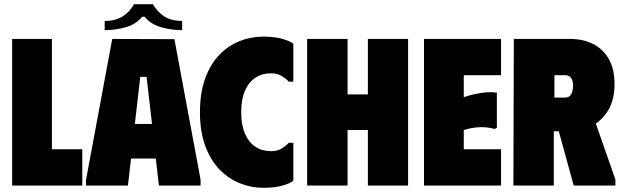

<svg xmlns="http://www.w3.org/2000/svg" viewBox="-20 -886 2968 917"><path d="M38 -700H228V-173H373V0H38Z M391 0V-28L516 -700L813 -699L938 -28V0H739L724 -129H606L591 0ZM624 -294H706L680 -519H650ZM620 -866H710Q731 -830 764 -808Q797 -786 850 -786V-742Q799 -742 749.5 -756Q700 -770 671 -806H659Q630 -770 580.5 -756Q531 -742 480 -742V-786Q533 -786 567 -808.5Q601 -831 620 -866Z M935 -350Q935 -443 960 -511.5Q985 -580 1027.5 -624Q1070 -668 1124 -689.5Q1178 -711 1236 -711Q1292 -711 1328.5 -700.5Q1365 -690 1381 -677V-496H1359Q1349 -508 1327 -522Q1305 -536 1275 -536Q1232 -536 1200 -515Q1168 -494 1150 -452.5Q1132 -411 1132 -350Q1132 -289 1150 -247.5Q1168 -206 1200 -185Q1232 -164 1275 -164Q1306 -164 1327.5 -178Q1349 -192 1359 -204H1381V-23Q1365 -10 1329 0.5Q1293 11 1237 11Q1180 11 1126 -10.5Q1072 -32 1029 -76Q986 -120 960.5 -188.5Q935 -257 935 -350Z M1737 -700H1929V0H1737V-265H1640V0H1447V-700H1640V-435H1737Z M2373 -700V-527H2195V-422Q2222 -431 2249.5 -437Q2277 -443 2303.5 -445Q2330 -447 2353 -444V-276L2342 -270Q2323 -276 2299.5 -278Q2276 -280 2250 -277Q2224 -274 2195 -265V-173H2373V0H2005V-700Z M2434 -700H2625V0H2432ZM2705 -700Q2765 -700 2812.5 -676Q2860 -652 2887.5 -604.5Q2915 -557 2915 -484Q2915 -408 2884 -358Q2853 -308 2804.5 -283.5Q2756 -259 2702 -259H2532V-700ZM2628 -420H2678Q2693 -420 2701.5 -428Q2710 -436 2713.5 -449.5Q2717 -463 2717 -478Q2717 -491 2713.5 -502Q2710 -513 2701.5 -520Q2693 -527 2678 -527H2628ZM2621 -360 2805 -355 2919 -29V0H2720Z"/></svg>

Font: Phudu Black
Style: Regular
Weight: 900
Version: Version 1.005;gftools[0.9.23]